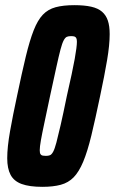

<svg xmlns="http://www.w3.org/2000/svg" viewBox="-20 -716 445 744"><path d="M144 8Q94 8 64 -3Q34 -14 21 -38.5Q8 -63 8 -103Q8 -146 19 -208Q30 -270 46 -344Q65 -435 80 -497Q95 -559 110.5 -598.5Q126 -638 146 -659Q166 -680 195.5 -688Q225 -696 268 -696Q307 -696 333.5 -690Q360 -684 375.5 -670.5Q391 -657 398 -636Q405 -615 405 -584Q405 -542 395 -483Q385 -424 368 -344Q349 -253 334 -191Q319 -129 302.5 -89.5Q286 -50 265.5 -29Q245 -8 215.5 0Q186 8 144 8ZM158 -112Q167 -112 173.5 -114.5Q180 -117 186 -128Q192 -139 198.5 -163.5Q205 -188 215 -231.5Q225 -275 239 -344Q261 -440 269.5 -487.5Q278 -535 278 -554Q278 -564 275.5 -568.5Q273 -573 268.5 -574.5Q264 -576 255 -576Q246 -576 239.5 -573.5Q233 -571 227 -560Q221 -549 214.5 -524.5Q208 -500 198.5 -456.5Q189 -413 174 -344Q161 -282 152 -240Q143 -198 138.5 -172.5Q134 -147 134 -134Q134 -123 137 -118.5Q140 -114 145.5 -113Q151 -112 158 -112Z"/></svg>

Font: Saira ExtraCondensed ExtraBold
Style: Italic
Weight: 800
Width: 2
Italic angle: -12°
Designer: Hector Gatti with collaboration of the Omnibus-Type team
Foundry: Omnibus-Type
Version: Version 1.101